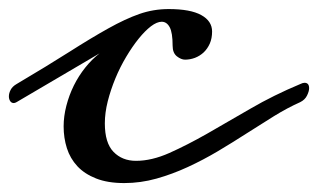

<svg xmlns="http://www.w3.org/2000/svg" viewBox="-37 -389 712 430"><path d="M0 -160.2Q-3.4 -158.2 -6.3 -158.2Q-11.2 -158.2 -14.2 -162.6Q-17.1 -167 -17.1 -173.3Q-17.1 -180.2 -13.2 -187.7Q-9.3 -195.3 0 -200.7Q69.3 -241.7 118.4 -272.9Q167.5 -304.2 205.6 -325.4Q243.7 -346.7 275.1 -357.7Q306.6 -368.7 340.8 -368.7Q389.6 -368.7 413.8 -355.2Q438 -341.8 438 -318.4Q438 -303.2 432.9 -291.5Q427.7 -279.8 419.2 -271.7Q410.6 -263.7 399.7 -259.5Q388.7 -255.4 377.4 -255.4Q368.7 -255.4 359.1 -262.9Q349.6 -270.5 349.6 -286.6Q349.6 -315.9 343 -328.1Q336.4 -340.3 325.2 -340.3Q314.5 -340.3 301 -330.1Q287.6 -319.8 273.4 -302.2Q259.3 -284.7 245.6 -261.7Q231.9 -238.8 221.4 -213.4Q210.9 -188 204.3 -162.1Q197.8 -136.2 197.8 -112.8Q197.8 -68.8 217.3 -48.8Q236.8 -28.8 267.6 -28.8Q302.7 -28.8 342.3 -46.4Q381.8 -64 427.2 -89.8Q472.7 -115.7 524.2 -145.8Q575.7 -175.8 635.3 -200.7Q641.1 -203.6 645 -203.6Q655.3 -203.6 655.3 -191.4Q655.3 -184.6 650.6 -175Q646 -165.5 635.3 -160.2Q606.9 -147.5 577.1 -129.2Q547.4 -110.8 515.9 -90.6Q484.4 -70.3 451.2 -50.5Q418 -30.8 383.5 -14.9Q349.1 1 313.5 11Q277.8 21 241.2 21Q204.1 21 178.2 10.7Q152.3 0.5 136.2 -16.8Q120.1 -34.2 112.8 -57.1Q105.5 -80.1 105.5 -106Q105.5 -128.4 111.6 -152.1Q117.7 -175.8 128.4 -197.5Q139.2 -219.2 154.1 -237.8Q168.9 -256.3 186 -269.5Z"/></svg>

Font: Meddon
Style: Regular
Weight: 400
Designer: Vernon Adams
Foundry: Vernon Adams
Version: Version 1.000